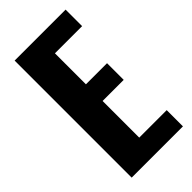

<svg xmlns="http://www.w3.org/2000/svg" viewBox="-251 -875 939 939"><g transform="rotate(-45 219.0 -405.0)"><path d="M60.1 0V-809.6H412.6V-695.3H224.6V-481H370.6V-365.7H224.6V-112.3H414.6V0Z"/></g></svg>

Font: Oswald
Style: DemiBold
Weight: 600
Designer: Vernon Adams
Foundry: Vernon Adams
Version: 3.0; ttfautohint (v0.95) -l 8 -r 50 -G 200 -x 0 -w "G" -W -c